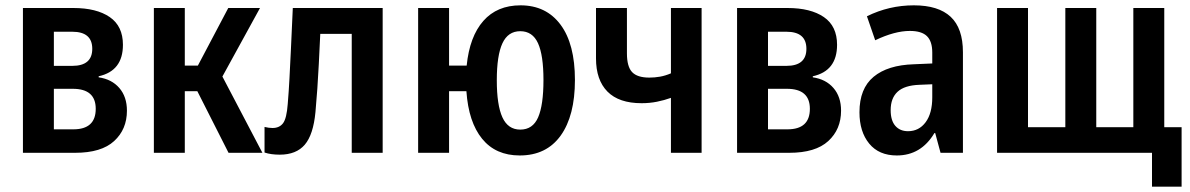

<svg xmlns="http://www.w3.org/2000/svg" viewBox="-20 -573 4463 720"><path d="M66 0V-543H255Q342 -543 391.5 -509Q441 -475 441 -405Q441 -307 350 -287V-283Q399 -276 427.5 -243Q456 -210 456 -158Q456 -88 408 -44Q360 0 262 0ZM182 -326H251Q326 -326 326 -390Q326 -454 251 -454H182ZM182 -88H255Q339 -88 339 -165Q339 -240 253 -240H182Z M557 0V-543H673V-327H722L836 -543H955L814 -286L964 0H837L720 -231H673V0Z M1029 7Q996 7 972 -1V-97Q988 -93 1002 -93Q1028 -93 1041.5 -111Q1055 -129 1059 -183Q1063 -231 1065.5 -279Q1068 -327 1071 -389.5Q1074 -452 1078 -543H1415V0H1299V-446H1181Q1178 -382 1175.5 -332.5Q1173 -283 1170 -240.5Q1167 -198 1163 -153Q1155 -68 1123 -30.5Q1091 7 1029 7Z M1929 10Q1839 10 1788 -52.5Q1737 -115 1729 -231H1664V0H1548V-543H1664V-327H1730Q1741 -436 1792.5 -494.5Q1844 -553 1932 -553Q2028 -553 2082 -480.5Q2136 -408 2136 -273Q2136 -139 2082.5 -64.5Q2029 10 1929 10ZM1931 -87Q1978 -87 1998 -133Q2018 -179 2018 -273Q2018 -366 1997.5 -411Q1977 -456 1931 -456Q1885 -456 1864 -410.5Q1843 -365 1843 -272Q1843 -179 1864 -133Q1885 -87 1931 -87Z M2496 0V-206Q2471 -197 2443.5 -191.5Q2416 -186 2386 -186Q2301 -186 2258 -229.5Q2215 -273 2215 -354V-543H2331V-373Q2331 -323 2350.5 -302.5Q2370 -282 2415 -282Q2435 -282 2455 -285.5Q2475 -289 2496 -298V-543H2611V0Z M2744 0V-543H2933Q3020 -543 3069.5 -509Q3119 -475 3119 -405Q3119 -307 3028 -287V-283Q3077 -276 3105.5 -243Q3134 -210 3134 -158Q3134 -88 3086 -44Q3038 0 2940 0ZM2860 -326H2929Q3004 -326 3004 -390Q3004 -454 2929 -454H2860ZM2860 -88H2933Q3017 -88 3017 -165Q3017 -240 2931 -240H2860Z M3343 10Q3276 10 3239.5 -34.5Q3203 -79 3203 -152Q3203 -241 3256 -285Q3309 -329 3407 -332L3476 -335V-376Q3476 -418 3456 -437.5Q3436 -457 3392 -457Q3335 -457 3262 -422L3231 -512Q3314 -553 3407 -553Q3499 -553 3545 -510Q3591 -467 3591 -377V0H3507L3487 -74H3484Q3434 10 3343 10ZM3385 -81Q3426 -81 3451 -114.5Q3476 -148 3476 -208V-257L3428 -255Q3372 -253 3346 -229Q3320 -205 3320 -160Q3320 -121 3337.5 -101Q3355 -81 3385 -81Z M4300 127V0H3719V-543H3835V-96H3975V-543H4091V-96H4230V-543H4346V-96H4411V127Z"/></svg>

Font: Noto Sans Condensed SemiBold
Style: Regular
Weight: 600
Width: 3
Designer: Monotype Design Team
Foundry: Monotype Imaging Inc.
Version: Version 2.013; ttfautohint (v1.8.4.7-5d5b)